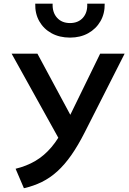

<svg xmlns="http://www.w3.org/2000/svg" viewBox="-20 -984 680 1016"><path d="M106.5 12 62.5 -91Q120.5 -105 167.2 -132.5Q214 -160 252.5 -205.5Q291 -251 323.5 -318L510 -700H639.5L428 -283Q393 -214 357.5 -163.2Q322 -112.5 283.5 -77.5Q245 -42.5 201.2 -21Q157.5 0.5 106.5 12ZM308 -220 41.5 -700H178L383 -319ZM350.5 -785Q295 -785 253 -808Q211 -831 188 -871.5Q165 -912 166.5 -964.5H258.5Q256.5 -918.5 281.8 -890.2Q307 -862 350.5 -862Q394 -862 419 -890.2Q444 -918.5 441.5 -964.5H534Q535 -912.5 511.8 -872Q488.5 -831.5 446.8 -808.2Q405 -785 350.5 -785Z"/></svg>

Font: Geologica Roman
Style: Regular
Weight: 400
Designer: Sindre Bremnes, Frode Helland
Foundry: Monokrom Skriftforlag AS
Version: Version 1.010;gftools[0.9.28]